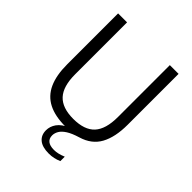

<svg xmlns="http://www.w3.org/2000/svg" viewBox="-259 -880 1227 1227"><g transform="rotate(45 354.0 -266.5)"><path d="M400.5 207Q342.5 207 312.8 182.5Q283 158 283 114Q283 79 304.8 48Q326.5 17 380 -6.5L378 9.5H355Q260.5 9.5 200 -21.5Q139.5 -52.5 110.2 -116.8Q81 -181 81 -280V-740H162V-271Q162 -161.5 208.8 -111Q255.5 -60.5 355 -60.5Q455.5 -60.5 502 -111Q548.5 -161.5 548.5 -271V-740H627.5V-280Q627.5 -168.5 589.8 -99.2Q552 -30 466 -4.5Q414.5 11 386 29.5Q357.5 48 345.8 68.2Q334 88.5 334 109.5Q334 137.5 352.5 152.2Q371 167 407.5 167Q425.5 167 444.2 162.8Q463 158.5 487.5 148.5V188.5Q467 197.5 445.5 202.2Q424 207 400.5 207Z"/></g></svg>

Font: Encode Sans Condensed Thin
Style: Regular
Weight: 400
Version: Version 3.002